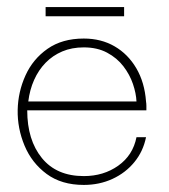

<svg xmlns="http://www.w3.org/2000/svg" viewBox="-20 -513 479 543"><path d="M217 10Q154 10 112 -21Q70 -52 49.5 -101Q29 -150 30 -202Q31 -253 52 -299.5Q73 -346 114.5 -375Q156 -404 217 -404Q266 -404 304 -382Q342 -360 365.5 -320Q389 -280 393 -226Q394 -220 394 -213.5Q394 -207 394 -201H57Q57 -117 98.5 -66Q140 -15 217 -15Q273 -15 314.5 -44.5Q356 -74 366 -125H393Q385 -85 360 -54.5Q335 -24 298 -7Q261 10 217 10ZM60 -226H366Q365 -249 356 -275.5Q347 -302 329 -325.5Q311 -349 283 -364Q255 -379 217 -379Q183 -379 156 -367.5Q129 -356 109 -335.5Q89 -315 76.5 -287Q64 -259 60 -226ZM109 -467V-493H331V-467Z"/></svg>

Font: Darker Grotesque Light Light
Style: Regular
Weight: 300
Version: Version 1.000;gftools[0.9.28]